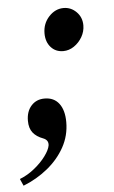

<svg xmlns="http://www.w3.org/2000/svg" viewBox="-78 -531 443 743"><g transform="rotate(-5 143.0 -160.0)"><path d="M182 -330.5Q152.5 -330.5 134 -351.2Q115.5 -372 115.5 -405Q115.5 -443 140.2 -469.8Q165 -496.5 197.5 -496.5Q226 -496.5 247 -475.5Q268 -454.5 268 -423Q268 -399.5 255.8 -378.2Q243.5 -357 224 -343.8Q204.5 -330.5 182 -330.5ZM-16.5 175 -28.5 148Q2.5 136 29.2 114.2Q56 92.5 73.2 69Q90.5 45.5 93.5 28Q96 7.5 75.5 -0.5Q49.5 -10 35.8 -27.2Q22 -44.5 22 -73.5Q22 -110 41.8 -132Q61.5 -154 93.5 -154Q130 -154 149.8 -128Q169.5 -102 169.5 -56Q169.5 -3.5 144.8 41.2Q120 86 77.8 120.2Q35.5 154.5 -16.5 175Z"/></g></svg>

Font: Libre Caslon Condensed SemiBold Italic
Style: Regular
Weight: 600
Italic angle: -22.583°
Designer: Pablo Impallari, Rodrigo Fuenzalida, Katja Schimmel, Ertekin Erdin
Foundry: Pablo Impallari, Rodrigo Fuenzalida
Version: Version 2.000; ttfautohint (v1.8.4.7-5d5b);gftools[0.9.33]